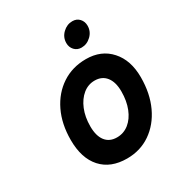

<svg xmlns="http://www.w3.org/2000/svg" viewBox="-174 -836 893 962"><g transform="rotate(-30 272.0 -355.0)"><path d="M281.5 12Q187 12 134.8 -46Q82.5 -104 82.5 -209.5Q82.5 -302 116.5 -372.5Q150.5 -443 211 -483Q271.5 -523 350.5 -523Q438.5 -523 491.2 -464.2Q544 -405.5 544 -307Q544 -213 510.5 -141.2Q477 -69.5 417.8 -28.8Q358.5 12 281.5 12ZM290.5 -105Q329.5 -105 359.8 -129.2Q390 -153.5 407 -196.2Q424 -239 424 -294Q424 -348 400.5 -378Q377 -408 334.5 -408Q296.5 -408 266.5 -383.5Q236.5 -359 219 -316.5Q201.5 -274 201.5 -220Q201.5 -164.5 224.5 -134.8Q247.5 -105 290.5 -105ZM361.5 -583.5Q337 -583.5 321.5 -600.2Q306 -617 306 -641Q306 -674.5 330.5 -698Q355 -721.5 386.5 -721.5Q411.5 -721.5 426.8 -704.8Q442 -688 442 -664Q442 -630.5 417.5 -607Q393 -583.5 361.5 -583.5Z"/></g></svg>

Font: Overpass
Style: Bold Italic
Weight: 700
Italic angle: -10°
Designer: Delve Withrington, Dave Bailey, Thomas Jockin
Foundry: Delve Fonts LLC
Version: Version 4.000; ttfautohint (v1.8.3)